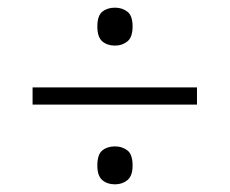

<svg xmlns="http://www.w3.org/2000/svg" viewBox="-20 -608 599 501"><path d="M280 -489Q260 -489 247 -500Q234 -511 234 -539Q234 -567 247 -577.5Q260 -588 280 -588Q299 -588 312.5 -577.5Q326 -567 326 -539Q326 -511 312.5 -500Q299 -489 280 -489ZM65 -335V-380H494V-335ZM280 -127Q260 -127 247 -138Q234 -149 234 -176Q234 -205 247 -215.5Q260 -226 280 -226Q299 -226 312.5 -215.5Q326 -205 326 -176Q326 -149 312.5 -138Q299 -127 280 -127Z"/></svg>

Font: Noto Serif Myanmar Light
Style: Regular
Weight: 300
Designer: Ben Mitchell and the Monotype Design Team
Foundry: Monotype Imaging Inc.
Version: Version 2.106; ttfautohint (v1.8.4.7-5d5b)